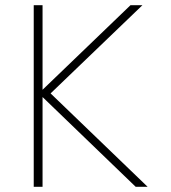

<svg xmlns="http://www.w3.org/2000/svg" viewBox="-20 -720 659 740"><path d="M144 -700V-374L483 -700H529L175 -360L549 0H503L144 -346V0H110V-700Z"/></svg>

Font: Fivo Sans Thin
Style: Regular
Weight: 250
Foundry: Alexander Slobzheninov
Version: 1.0